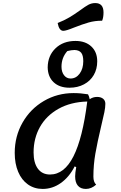

<svg xmlns="http://www.w3.org/2000/svg" viewBox="-20 -1207 788 1252"><path d="M607 -3Q576 25 540 25Q506 25 488 4Q470 -17 470 -57Q470 -79 477 -117L467 -122Q431 -52 376.5 -13.5Q322 25 258 25Q204 25 162.5 -4Q121 -33 98.5 -86.5Q76 -140 76 -210Q76 -318 127 -407.5Q178 -497 266 -548.5Q354 -600 460 -600Q506 -600 554 -592Q561 -580 565 -560Q586 -575 613 -575Q638 -575 652.5 -563Q667 -551 667 -530Q667 -507 660.5 -475Q654 -443 639 -381Q615 -280 602 -206Q589 -132 589 -55Q589 -20 607 -3ZM549 -545Q441 -542 361.5 -497.5Q282 -453 240.5 -379Q199 -305 199 -213Q199 -145 227 -107Q255 -69 306 -69Q399 -69 459 -187.5Q519 -306 549 -545ZM291 -768Q292 -844 342 -892Q392 -940 472 -940Q537 -940 575.5 -904Q614 -868 614 -807Q614 -757 591.5 -718Q569 -679 527.5 -657Q486 -635 433 -635Q368 -635 330 -670.5Q292 -706 291 -768ZM523 -808Q523 -846 509.5 -863Q496 -880 466 -881Q447 -881 419 -874Q381 -831 381 -772Q381 -738 397.5 -716.5Q414 -695 440 -695Q476 -695 499.5 -727Q523 -759 523 -808ZM356 -1057Q399 -1074 432 -1093.5Q465 -1113 501 -1139Q536 -1165 556.5 -1176Q577 -1187 601 -1187Q655 -1187 655 -1126Q655 -1093 646 -1072Q599 -1072 558.5 -1060.5Q518 -1049 462 -1027Q411 -1006 393 -1006Q365 -1006 356 -1057Z"/></svg>

Font: Lemonada
Style: Regular
Weight: 400
Designer: Mohamed Gaber (Arabic) Eduardo Tunni (Latin)
Foundry: Kief Type Foundry
Version: Version 3.006